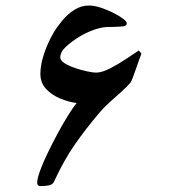

<svg xmlns="http://www.w3.org/2000/svg" viewBox="-20 -563 621 678"><path d="M479.5 -373.5Q477.1 -368.2 471.7 -353Q466.3 -337.9 460.2 -320.1Q454.1 -302.2 448.7 -288.3Q443.4 -274.4 440.9 -271.5Q430.7 -258.8 409.9 -240.2Q389.2 -221.7 367.4 -202.1Q345.7 -182.6 332 -166Q282.2 -107.4 243.9 -52.2Q205.6 2.9 171.4 77.1Q166.5 88.9 152.6 91.6Q138.7 94.2 123.5 94.2Q111.3 94.2 111.3 82.5Q111.3 67.9 121.3 40.3Q131.3 12.7 147.9 -21.7Q164.6 -56.2 183.3 -91.1Q202.1 -126 220 -154.8Q237.8 -183.6 250.5 -199.2Q223.6 -202.6 193.8 -214.6Q164.1 -226.6 143.3 -248.3Q122.6 -270 122.6 -302.2Q122.6 -334.5 135.5 -373Q148.4 -411.6 168.5 -446.3Q181.2 -467.8 199.7 -490.2Q218.3 -512.7 242.2 -528.1Q266.1 -543.5 293.9 -543.5Q313 -543.5 335.9 -535.9Q358.9 -528.3 379.9 -517.8Q400.9 -507.3 414.3 -497.1Q427.7 -486.8 427.7 -481.4Q427.7 -476.1 424.3 -473.4Q420.9 -470.7 418.9 -470.7Q415 -469.7 403.6 -469Q392.1 -468.3 379.6 -468Q367.2 -467.8 361.3 -467.8Q338.4 -467.3 311 -457.5Q283.7 -447.8 259.8 -433.1Q236.3 -418.9 214.6 -399.7Q192.9 -380.4 192.9 -359.9Q192.9 -349.6 208 -339.8Q223.1 -330.1 245.1 -322.8Q267.1 -315.4 287.6 -311Q308.1 -306.6 319.3 -306.6Q339.8 -306.6 368.4 -321.3Q397 -335.9 424.6 -354.5Q452.1 -373 470.2 -384.8Z"/></svg>

Font: Scheherazade New SemiBold
Style: Regular
Weight: 600
Designer: SIL International
Foundry: SIL International
Version: Version 4.000